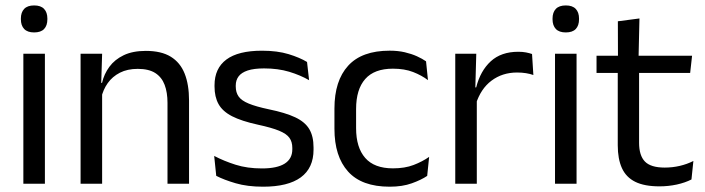

<svg xmlns="http://www.w3.org/2000/svg" viewBox="-20 -690 2648 721"><path d="M67.7 0V-488.2H148.6V0ZM108.2 -568.2Q83.2 -568.2 70.8 -581.2Q58.4 -594.3 58.4 -617.7V-620.2Q58.4 -643.5 70.8 -656.6Q83.2 -669.6 108.2 -669.6Q133.2 -669.6 145.5 -656.6Q157.9 -643.5 157.9 -620.2V-617.7Q157.9 -593.9 145.5 -581Q133.2 -568.2 108.2 -568.2Z M609 0V-303.7Q609 -343 598.2 -371.5Q587.5 -399.9 563.2 -415.7Q538.8 -431.4 497.1 -431.4Q458.6 -431.4 430.3 -417Q402 -402.5 384.5 -377.8Q367 -353 360 -321.5L345.5 -378.9H363.2Q370.8 -412.1 390.8 -439.3Q410.8 -466.5 444.6 -482.7Q478.4 -498.9 527.5 -498.9Q585.7 -498.9 621.2 -477.1Q656.8 -455.2 673.3 -413.8Q689.9 -372.3 689.9 -312.6V0ZM282.6 0V-488.2H363.5L359.9 -371.1L363.5 -366.3V0Z M967.9 11.1Q909 11.1 865.1 -1.8Q821.2 -14.6 792 -29.7L784.3 -104.5Q820.9 -85.3 864.7 -71.4Q908.5 -57.5 963.8 -57.5Q1020.5 -57.5 1049.1 -75.6Q1077.7 -93.7 1077.7 -129.2V-134.5Q1077.7 -157.4 1066.8 -172.5Q1055.8 -187.7 1027.9 -199.2Q999.9 -210.7 948.4 -221.8Q886.9 -235.3 851.4 -253.5Q815.9 -271.8 800.8 -298.9Q785.6 -326.1 785.6 -365.1V-369.7Q785.6 -433.3 830.2 -466.5Q874.7 -499.6 963.8 -499.6Q1021.4 -499.6 1063.7 -486.7Q1106 -473.7 1133 -457.3L1140.7 -388.9Q1107.9 -407.8 1065.9 -420.5Q1023.9 -433.1 971.6 -433.1Q933.6 -433.1 910.1 -425.3Q886.7 -417.5 876 -403.2Q865.3 -388.8 865.3 -368.9V-365.1Q865.3 -343 876 -327.7Q886.7 -312.3 913.9 -301.1Q941.1 -289.8 989.4 -279.6Q1051.8 -266.8 1088.6 -249.5Q1125.3 -232.2 1141.4 -205.2Q1157.4 -178.3 1157.4 -136.3V-128Q1157.4 -59.1 1109.6 -24Q1061.7 11.1 967.9 11.1Z M1443.3 11.1Q1338.4 11.1 1287.2 -45.7Q1235.9 -102.4 1235.9 -206.6V-282.3Q1235.9 -386.8 1287.4 -443.2Q1338.8 -499.7 1443.3 -499.7Q1474.4 -499.7 1499.9 -493.8Q1525.5 -487.8 1545.7 -478.7Q1565.9 -469.5 1579.9 -459.7L1587.1 -389.1Q1563.3 -407.1 1531.2 -419.6Q1499.1 -432.1 1455.4 -432.1Q1385.6 -432.1 1351.4 -393.2Q1317.2 -354.4 1317.2 -280.7V-208.7Q1317.2 -136.1 1351.4 -97Q1385.6 -57.8 1455.7 -57.8Q1500.3 -57.8 1533.2 -70.5Q1566.1 -83.1 1591.5 -100.9L1584.2 -29.5Q1561.9 -14.4 1526.5 -1.7Q1491.1 11.1 1443.3 11.1Z M1766.7 -298.3 1748.2 -360.9 1768.2 -361.9Q1783.9 -424 1822.9 -459.8Q1861.9 -495.6 1926.4 -495.6Q1942.7 -495.6 1955.4 -493.1Q1968.1 -490.6 1977.9 -487.2L1982.9 -408.3Q1970.7 -412.7 1955.3 -415.2Q1939.9 -417.7 1921.7 -417.7Q1866.5 -417.7 1825.7 -387.1Q1785 -356.6 1766.7 -298.3ZM1689.6 0V-488.2H1768.5L1764.5 -344L1770.5 -338V0Z M2064.2 0V-488.2H2145.1V0ZM2104.7 -568.2Q2079.7 -568.2 2067.3 -581.2Q2054.9 -594.3 2054.9 -617.7V-620.2Q2054.9 -643.5 2067.3 -656.6Q2079.7 -669.6 2104.7 -669.6Q2129.7 -669.6 2142 -656.6Q2154.4 -643.5 2154.4 -620.2V-617.7Q2154.4 -593.9 2142 -581Q2129.7 -568.2 2104.7 -568.2Z M2456.4 9.8Q2400 9.8 2365.6 -7.2Q2331.2 -24.2 2315.5 -58.6Q2299.8 -93 2299.8 -144.6V-452.3H2379.9V-153.9Q2379.9 -105.9 2401.9 -83.3Q2423.9 -60.7 2476.1 -60.7Q2505.5 -60.7 2532.8 -67.1Q2560.1 -73.5 2583.8 -85.5L2576.6 -16.1Q2552.8 -3.9 2521.4 3Q2489.9 9.8 2456.4 9.8ZM2220.1 -416.2V-480.8H2578.9L2571.7 -416.2ZM2300.6 -473.1 2300.2 -610.1 2381.3 -620.7 2377.9 -473.1Z"/></svg>

Font: Anek Gujarati Medium
Style: Regular
Weight: 500
Designer: Mrunmayee Ghaisas (Gujarati), Yesha Goshar (Latin)
Foundry: Ek Type
Version: Version 1.003